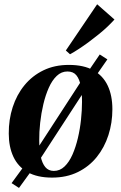

<svg xmlns="http://www.w3.org/2000/svg" viewBox="-20 -838 580 920"><path d="M71 62.5 35.5 39.5 90 -35 154.5 -119 365 -443 405.5 -500 458 -577 494.5 -553.5 442 -478 375 -387.5 165.5 -65.5 125.5 -12.5ZM310 -527Q381.5 -527 427.5 -501.2Q473.5 -475.5 496 -428Q518.5 -380.5 518.5 -314.5Q518.5 -249.5 499.5 -190.5Q480.5 -131.5 443.8 -85.8Q407 -40 353 -13.5Q299 13 229.5 13Q158.5 13 112.5 -13Q66.5 -39 44.2 -86.8Q22 -134.5 22 -198Q21.5 -265 40.8 -324.5Q60 -384 97.2 -429.5Q134.5 -475 188 -501Q241.5 -527 310 -527ZM303 -495.5Q274 -495.5 251.8 -474.2Q229.5 -453 213.8 -417.5Q198 -382 187.8 -338.8Q177.5 -295.5 172.5 -250Q167.5 -204.5 168 -165Q168 -121 175 -88.2Q182 -55.5 197.2 -37.2Q212.5 -19 238 -19Q267 -19 289.2 -40.2Q311.5 -61.5 327.2 -97.2Q343 -133 353.2 -176.5Q363.5 -220 368.2 -265Q373 -310 373 -350Q373 -393 367 -425.8Q361 -458.5 346.2 -477Q331.5 -495.5 303 -495.5ZM295.5 -596 445.5 -817.5 528.5 -744.5Q515 -729.5 495.8 -711Q476.5 -692.5 453.2 -673.8Q430 -655 405.8 -637Q381.5 -619 358.2 -603.8Q335 -588.5 315.5 -578Z"/></svg>

Font: Merriweather 120pt
Style: Bold Italic
Weight: 700
Italic angle: -7.8°
Version: Version 2.101